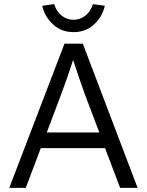

<svg xmlns="http://www.w3.org/2000/svg" viewBox="-20 -912 713 932"><path d="M25 0 293 -700H382L648 0H563L490 -193H178L105 0ZM275 -449 207 -269H462L392 -454Q380 -487 364 -534Q348 -581 335 -621Q321 -578 306 -534.5Q291 -491 275 -449ZM337 -756Q279 -756 238.5 -792.5Q198 -829 185 -884L243 -892Q254 -856 279.5 -836Q305 -816 337 -816Q369 -816 394.5 -836Q420 -856 431 -892L489 -884Q476 -829 435.5 -792.5Q395 -756 337 -756Z"/></svg>

Font: Lexend Deca Light
Style: Regular
Weight: 300
Designer: Bonnie Shaver-Troup, Thomas Jockin
Foundry: Lexend
Version: Version 1.008; ttfautohint (v1.8.4.7-5d5b)